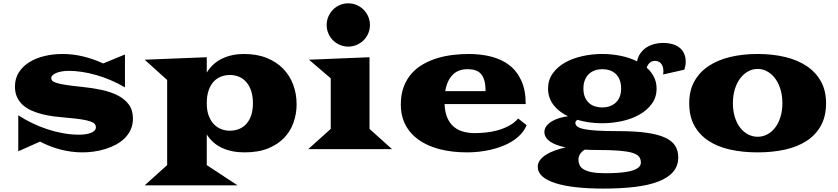

<svg xmlns="http://www.w3.org/2000/svg" viewBox="-20 -877 4926 1129"><path d="M87.4 -199.2Q124.5 -174.8 167.2 -154.1Q210 -133.3 255.9 -117.9Q301.8 -102.5 349.6 -93.8Q397.5 -85 445.3 -85Q463.4 -85 481.2 -87.4Q499 -89.8 512.9 -95Q526.9 -100.1 535.4 -108.6Q543.9 -117.2 543.9 -129.4Q543.9 -139.6 537.4 -147.7Q530.8 -155.8 512.2 -162.6Q493.7 -169.4 460.2 -174.8Q426.8 -180.2 373 -184.6Q336.9 -187.5 300.3 -192.1Q263.7 -196.8 229.7 -205.1Q195.8 -213.4 166.3 -226.6Q136.7 -239.7 115 -259Q93.3 -278.3 80.6 -305.2Q67.9 -332 67.9 -368.2Q67.9 -415 90.3 -450.7Q112.8 -486.3 151.1 -510.5Q189.5 -534.7 240.2 -547.1Q291 -559.6 347.7 -559.6Q408.7 -559.6 468.5 -545.2Q528.3 -530.8 586.9 -503.9L714.8 -556.6V-363.3Q674.3 -387.2 631.1 -405.5Q587.9 -423.8 545.2 -436Q502.4 -448.2 461.7 -454.3Q420.9 -460.4 385.7 -460.4Q362.3 -460.4 343.3 -457Q324.2 -453.6 310.3 -447.8Q296.4 -441.9 288.8 -434.1Q281.2 -426.3 281.2 -417.5Q281.2 -408.7 287.8 -401.9Q294.4 -395 314.2 -388.9Q334 -382.8 370.4 -377.2Q406.7 -371.6 465.8 -365.7Q523.9 -359.9 577.4 -348.4Q630.9 -336.9 671.9 -316.2Q712.9 -295.4 737.3 -262.5Q761.7 -229.5 761.7 -180.2Q761.7 -144.5 748.8 -115.7Q735.8 -86.9 713.9 -64.9Q691.9 -43 662.6 -27.1Q633.3 -11.2 600.3 -1Q567.4 9.3 532.7 14.2Q498 19 465.3 19Q400.9 19 337.9 2.9Q274.9 -13.2 215.3 -44.4L87.4 12.7Z M962.9 -406.7 830.6 -525.9 1195.8 -540.5V-450.2Q1230.5 -505.9 1286.9 -532.7Q1343.3 -559.6 1414.6 -559.6Q1490.2 -559.6 1548.1 -536.4Q1606 -513.2 1645 -472.9Q1684.1 -432.6 1704.1 -378.9Q1724.1 -325.2 1724.1 -263.7Q1724.1 -209 1706.5 -158Q1689 -106.9 1651.9 -67.6Q1614.7 -28.3 1556.9 -4.6Q1499 19 1418 19Q1343.8 19 1287.1 -6.6Q1230.5 -32.2 1195.8 -86.4V93.8L1377 212.9H830.6L962.9 93.8ZM1195.8 -270Q1195.8 -226.1 1207.8 -195.3Q1219.7 -164.6 1239 -145.3Q1258.3 -126 1282.5 -117.2Q1306.6 -108.4 1331.5 -108.4Q1361.3 -108.4 1386.2 -118.7Q1411.1 -128.9 1429.2 -149.2Q1447.3 -169.4 1457.3 -199.7Q1467.3 -230 1467.3 -270Q1467.3 -310.1 1457.3 -341.1Q1447.3 -372.1 1429.2 -393.3Q1411.1 -414.6 1386.2 -425.3Q1361.3 -436 1331.5 -436Q1305.2 -436 1280.8 -427Q1256.3 -418 1237.5 -398.2Q1218.8 -378.4 1207.3 -346.9Q1195.8 -315.4 1195.8 -270Z M2027.8 -603Q2001.5 -603 1978.3 -613Q1955.1 -623 1938 -640.1Q1920.9 -657.2 1910.9 -680.4Q1900.9 -703.6 1900.9 -730Q1900.9 -756.3 1910.9 -779.5Q1920.9 -802.7 1938 -820.1Q1955.1 -837.4 1978.3 -847.4Q2001.5 -857.4 2027.8 -857.4Q2054.2 -857.4 2077.4 -847.4Q2100.6 -837.4 2117.9 -820.1Q2135.3 -802.7 2145.3 -779.5Q2155.3 -756.3 2155.3 -730Q2155.3 -703.6 2145.3 -680.4Q2135.3 -657.2 2117.9 -640.1Q2100.6 -623 2077.4 -613Q2054.2 -603 2027.8 -603ZM1924.8 -119.1V-416.5L1796.9 -525.9L2152.8 -540.5V-119.1L2285.2 0H1792.5Z M2336.9 -262.2Q2336.9 -321.8 2354.2 -367.2Q2371.6 -412.6 2401.1 -445.6Q2430.7 -478.5 2470 -500.5Q2509.3 -522.5 2553.7 -535.6Q2598.1 -548.8 2645.3 -554.2Q2692.4 -559.6 2736.8 -559.6Q2807.6 -559.6 2868.9 -543.9Q2930.2 -528.3 2975.1 -493.7Q3020 -459 3045.7 -402.6Q3071.3 -346.2 3071.3 -265.1H2594.2Q2596.2 -214.4 2611.6 -181.4Q2627 -148.4 2651.4 -129.2Q2675.8 -109.9 2707 -102.1Q2738.3 -94.2 2771.5 -94.2Q2801.3 -94.2 2835.9 -97.7Q2870.6 -101.1 2905.3 -110.6Q2939.9 -120.1 2971.7 -136.7Q3003.4 -153.3 3026.9 -180.2L3076.7 -141.1Q3064.5 -111.3 3042.5 -87.9Q3020.5 -64.5 2992.2 -46.6Q2963.9 -28.8 2930.9 -16.4Q2897.9 -3.9 2863.3 3.9Q2828.6 11.7 2793.9 15.4Q2759.3 19 2727.5 19Q2638.2 19 2566.2 0.5Q2494.1 -18.1 2443.1 -54Q2392.1 -89.8 2364.5 -142.3Q2336.9 -194.8 2336.9 -262.2ZM2835 -341.3Q2835 -377.4 2828.4 -402.1Q2821.8 -426.8 2808.6 -441.9Q2795.4 -457 2775.6 -463.6Q2755.9 -470.2 2729.5 -470.2Q2673.8 -470.2 2641.1 -436.5Q2608.4 -402.8 2598.1 -341.3Z M3142.1 103.5Q3142.1 82 3155.3 64.5Q3168.5 46.9 3190.9 32.7Q3213.4 18.6 3243.2 7.8Q3272.9 -2.9 3306.2 -10.3Q3277.8 -16.1 3254.9 -24.4Q3231.9 -32.7 3215.6 -43.9Q3199.2 -55.2 3190.2 -69.3Q3181.2 -83.5 3181.2 -100.6Q3181.2 -120.6 3193.6 -136.5Q3206.1 -152.3 3225.8 -164.1Q3245.6 -175.8 3270.5 -183.1Q3295.4 -190.4 3320.3 -193.4Q3293.9 -205.6 3272.5 -222.2Q3251 -238.8 3235.4 -259Q3219.7 -279.3 3211.2 -303.5Q3202.6 -327.6 3202.6 -356Q3202.6 -406.7 3230 -445.1Q3257.3 -483.4 3302.2 -508.8Q3347.2 -534.2 3404.3 -546.9Q3461.4 -559.6 3521.5 -559.6Q3576.7 -559.6 3629.6 -548.8Q3682.6 -538.1 3726.1 -516.1Q3731.4 -544.4 3746.6 -564.9Q3761.7 -585.4 3782.5 -598.6Q3803.2 -611.8 3827.9 -618.2Q3852.5 -624.5 3877 -624.5Q3908.2 -624.5 3933.1 -617.7Q3958 -610.8 3975.6 -596.9Q3993.2 -583 4002.7 -562Q4012.2 -541 4012.2 -513.2Q4012.2 -502.9 4010.3 -491.5Q4008.3 -480 4003.9 -467.3L3879.4 -439Q3880.9 -449.2 3880.9 -458.5Q3880.9 -475.1 3876.5 -486.6Q3872.1 -498 3865.2 -505.4Q3858.4 -512.7 3849.6 -515.9Q3840.8 -519 3832 -519Q3812.5 -519 3800.3 -507.6Q3788.1 -496.1 3782.7 -479Q3810.1 -455.1 3825.4 -424.6Q3840.8 -394 3840.8 -356Q3840.8 -305.2 3813.2 -267.1Q3785.6 -229 3740.5 -203.4Q3695.3 -177.7 3637.7 -165Q3580.1 -152.3 3520 -152.3Q3443.4 -152.3 3375 -172.4Q3369.6 -168.5 3366.5 -164.1Q3363.3 -159.7 3363.3 -154.3Q3363.3 -142.1 3374.8 -133.1Q3386.2 -124 3414.6 -117.9Q3442.9 -111.8 3491.2 -108.9Q3539.6 -106 3612.8 -106Q3713.4 -106 3781.5 -96.4Q3849.6 -86.9 3891.1 -67.6Q3932.6 -48.3 3950.4 -19.5Q3968.3 9.3 3968.3 47.9Q3968.3 98.6 3938.2 133.5Q3908.2 168.5 3851.3 190.4Q3794.4 212.4 3712.6 222.2Q3630.9 231.9 3527.3 231.9Q3439.5 231.9 3368.4 224.1Q3297.4 216.3 3247.1 200.4Q3196.8 184.6 3169.4 160.4Q3142.1 136.2 3142.1 103.5ZM3410.6 -356Q3410.6 -327.1 3419.4 -306.2Q3428.2 -285.2 3443.4 -271.5Q3458.5 -257.8 3478.8 -251.5Q3499 -245.1 3521.5 -245.1Q3543.9 -245.1 3564.2 -252Q3584.5 -258.8 3599.6 -272.5Q3614.7 -286.1 3623.5 -306.9Q3632.3 -327.6 3632.3 -356Q3632.3 -385.3 3624 -406.7Q3615.7 -428.2 3600.8 -442.4Q3585.9 -456.5 3565.7 -463.4Q3545.4 -470.2 3521.5 -470.2Q3499 -470.2 3478.8 -463.4Q3458.5 -456.5 3443.4 -442.4Q3428.2 -428.2 3419.4 -406.7Q3410.6 -385.3 3410.6 -356ZM3381.3 62Q3381.3 78.6 3387.9 93.3Q3394.5 107.9 3412.1 118.7Q3429.7 129.4 3460.2 135.5Q3490.7 141.6 3539.1 141.6Q3575.2 141.6 3612.5 139.4Q3649.9 137.2 3680.2 130.6Q3710.4 124 3729.5 111.6Q3748.5 99.1 3748.5 78.6Q3748.5 58.1 3737.3 43.9Q3726.1 29.8 3697 21.2Q3668 12.7 3618.2 8.8Q3568.4 4.9 3491.2 4.9Q3472.7 4.9 3454.3 4.4Q3436 3.9 3418.5 2.9Q3401.4 13.2 3391.4 28.3Q3381.3 43.5 3381.3 62Z M4032.7 -270Q4032.7 -343.8 4062.7 -398.2Q4092.8 -452.6 4146.5 -488.5Q4200.2 -524.4 4273.9 -542Q4347.7 -559.6 4435.1 -559.6Q4522.5 -559.6 4596.2 -542Q4669.9 -524.4 4723.6 -488.5Q4777.3 -452.6 4807.4 -398.2Q4837.4 -343.8 4837.4 -270Q4837.4 -193.4 4807.4 -138.7Q4777.3 -84 4723.6 -48.8Q4669.9 -13.7 4596.2 2.7Q4522.5 19 4435.1 19Q4347.7 19 4273.9 2.7Q4200.2 -13.7 4146.5 -48.8Q4092.8 -84 4062.7 -138.7Q4032.7 -193.4 4032.7 -270ZM4289.6 -270Q4289.6 -225.1 4301 -188.5Q4312.5 -151.9 4332.3 -126.2Q4352.1 -100.6 4378.7 -86.7Q4405.3 -72.8 4435.1 -72.8Q4464.8 -72.8 4491.5 -86.7Q4518.1 -100.6 4537.8 -126.2Q4557.6 -151.9 4569.1 -188.5Q4580.6 -225.1 4580.6 -270Q4580.6 -315.4 4569.1 -352.5Q4557.6 -389.6 4537.8 -416Q4518.1 -442.4 4491.5 -457Q4464.8 -471.7 4435.1 -471.7Q4405.3 -471.7 4378.7 -457Q4352.1 -442.4 4332.3 -416Q4312.5 -389.6 4301 -352.5Q4289.6 -315.4 4289.6 -270Z"/></svg>

Font: Goblin One
Style: Regular
Weight: 400
Designer: Riccardo De Franceschi
Foundry: Sorkin Type Co.
Version: Version 1.001